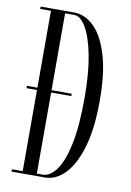

<svg xmlns="http://www.w3.org/2000/svg" viewBox="-81 -751 546 802"><g transform="rotate(10 192.0 -350.0)"><path d="M25.5 0V-10H71V-354H26.5V-364H71V-690H25.5V-700H167Q213.5 -700 252.2 -662.5Q291 -625 314 -548.5Q337 -472 337 -355.5Q337 -238 313.8 -158.8Q290.5 -79.5 251.8 -39.8Q213 0 167 0ZM131 -10H155.5Q186.5 -10 213.2 -46.2Q240 -82.5 256.2 -158.8Q272.5 -235 272.5 -355.5Q272.5 -461 258 -535.8Q243.5 -610.5 220 -650.2Q196.5 -690 170.5 -690H131V-364H216.5V-354H131Z"/></g></svg>

Font: Imbue 100pt Light
Style: Regular
Weight: 300
Designer: Tyler Finck
Foundry: Etcetera Type Company
Version: Version 1.102; ttfautohint (v1.8.3)